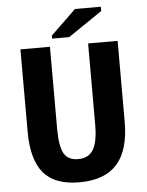

<svg xmlns="http://www.w3.org/2000/svg" viewBox="-57 -877 714 933"><g transform="rotate(-5 300.0 -410.5)"><path d="M292.5 9.8Q172.4 9.8 117.7 -55.7Q63 -121.1 63 -257.8V-658.7H207V-259.3Q207 -173.8 226.8 -138.4Q246.6 -103 296.4 -103Q347.2 -103 370.1 -140.6Q393.1 -178.2 393.1 -264.2V-658.7H537.1V-265.1Q537.1 -125.5 476.8 -57.9Q416.5 9.8 292.5 9.8ZM221.2 -697.3V-712.4L344.2 -831.1H470.2V-810.1L304.2 -697.3Z"/></g></svg>

Font: Liberation Mono
Style: Bold
Weight: 700
Monospace: yes
Designer: Steve Matteson
Foundry: Ascender Corporation
Version: Version 2.1.5